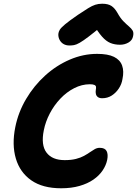

<svg xmlns="http://www.w3.org/2000/svg" viewBox="-20 -1000 736 1030"><path d="M308 10Q209 10 148 -32.5Q87 -75 65 -149.5Q43 -224 62 -318Q78 -398 120 -469Q162 -540 222 -594.5Q282 -649 354 -680Q426 -711 501 -711Q559 -711 591.5 -695Q624 -679 635 -648.5Q646 -618 637 -576Q633 -549 617.5 -525.5Q602 -502 579.5 -487.5Q557 -473 528 -473Q514 -473 505.5 -479Q497 -485 494.5 -495.5Q492 -506 494 -518Q496 -528 495 -534.5Q494 -541 486 -544.5Q478 -548 462 -548Q419 -548 378 -527Q337 -506 303.5 -470.5Q270 -435 247 -391Q224 -347 215 -301Q199 -222 229.5 -181.5Q260 -141 327 -141Q362 -141 387.5 -147.5Q413 -154 431 -164Q449 -174 462.5 -183.5Q476 -193 488.5 -200Q501 -207 515 -207Q543 -207 552 -189.5Q561 -172 555 -142Q549 -113 530.5 -85.5Q512 -58 481 -36.5Q450 -15 406.5 -2.5Q363 10 308 10ZM353 -756Q334 -756 320.5 -764Q307 -772 299.5 -786.5Q292 -801 293 -818Q294 -829 300.5 -840Q307 -851 329 -869.5Q351 -888 399 -921Q432 -943 453 -956Q474 -969 491 -974.5Q508 -980 528 -980Q560 -980 578 -968Q596 -956 610 -931Q626 -902 642.5 -885.5Q659 -869 672 -858Q685 -847 691.5 -836Q698 -825 694 -806Q690 -784 669.5 -772Q649 -760 624 -760Q595 -760 572 -769.5Q549 -779 527 -804Q505 -829 479 -873L540 -872Q489 -829 457.5 -805Q426 -781 407.5 -770.5Q389 -760 377 -758Q365 -756 353 -756Z"/></svg>

Font: Shantell Sans
Style: Bold Italic
Weight: 700
Italic angle: -11°
Designer: Stephen Nixon, Anya Danilova, Shantell Martin
Foundry: Arrow Type
Version: Version 1.011;[c5ecc13dd]